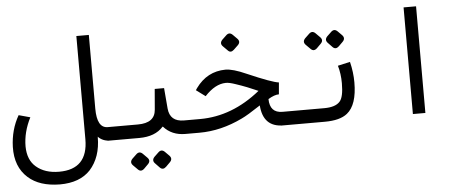

<svg xmlns="http://www.w3.org/2000/svg" viewBox="-98 -746 2652 1103"><g transform="rotate(-5 1227.5 -194.5)"><path d="M206 226Q89 225 24 167Q-48 103 -45 -12Q-42 -111 4 -191L70 -173Q28 -91 28 -8Q29 70 76 110Q126 153 208 153Q374 153 374 -20V-174V-615H446V-190Q446 -78 508 -78H523V0H515Q474 0 447 -27L446 -29V-26Q446 90 382 161Q321 226 206 226Z M822 -53Q775 0 683 0H500V-78H682Q780 -78 786 -154L796 -273H850L860 -154Q867 -78 948 -78H1021V0H949Q871 0 824 -53H823ZM823.1 92.6 846.6 116.2Q864.8 135.4 845.6 154.7L822 178.2Q802.8 196.4 785.7 179.3L762.1 154.7Q741.8 135.4 761 115.1L784.6 92.6Q803.8 73.4 823.1 92.6ZM695.8 92.6 719.3 116.2Q738.6 135.4 719.3 154.7L695.8 178.2Q676.5 196.4 659.4 179.3L634.8 154.7Q614.5 135.4 633.7 115.1L657.3 92.6Q676.5 73.4 695.8 92.6Z M1269.8 -543.4 1293.3 -519.8Q1312.6 -500.6 1293.3 -481.3L1268.7 -457.8Q1249.4 -439.6 1233.4 -456.7L1208.8 -481.3Q1188.5 -500.6 1207.7 -520.9L1231.3 -543.4Q1250.5 -562.6 1269.8 -543.4ZM1510 -248 1504 -180Q1478 -180 1442 -158Q1443 -78 1516 -78H1520V0H1514Q1398 0 1389 -126Q1312 -75 1279 -60Q1155 0 1031 0H999V-78H1041Q1226 -78 1389 -210Q1327 -238 1264 -259Q1224 -273 1205 -272Q1144 -271 1084 -206L1031 -245L1039 -257Q1104 -347 1210 -348Q1253 -348 1329 -314Q1472 -252 1510 -248Z M1757 -78Q1821 -78 1847 -107Q1870 -132 1870 -212Q1870 -267 1856 -314L1927 -330Q1942 -269 1942 -211Q1942 -81 1883 -34Q1841 0 1753 0H1500V-78ZM1872.1 -510.4 1895.6 -486.8Q1913.8 -467.6 1894.6 -448.3L1871 -424.8Q1851.8 -406.6 1834.7 -423.7L1811.1 -448.3Q1790.8 -467.6 1810 -487.9L1833.6 -510.4Q1852.8 -529.6 1872.1 -510.4ZM1744.8 -510.4 1768.3 -486.8Q1787.6 -467.6 1768.3 -448.3L1744.8 -424.8Q1725.5 -406.6 1708.4 -423.7L1683.8 -448.3Q1663.5 -467.6 1682.7 -487.9L1706.3 -510.4Q1725.5 -529.6 1744.8 -510.4Z M2261 -615H2333V0H2261Z"/></g></svg>

Font: Vazir Code FD
Style: Code-FD
Weight: 400
Foundry: DejaVu fonts team - Redesigned by Saber Rastikerdar
Version: Version 1.1.2